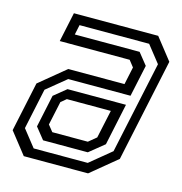

<svg xmlns="http://www.w3.org/2000/svg" viewBox="-104 -795 844 890"><g transform="rotate(15 318.0 -350.0)"><path d="M89 0 8 -103 58.5 -340.5 183.5 -443.5H453.5L471.5 -528L447.5 -558.5H112L142 -700H546.5L627.5 -597L522.5 -103L397.5 0ZM156.5 -94 112.5 -149 145.5 -304.5 204.5 -352.5H485L442.5 -152L371 -94ZM124 -46.5H383.5L485 -130L579.5 -572.5L515.5 -653.5H181.5L171.5 -606H482.5L527 -550.5L494.5 -398.5H195.5L102 -322L60.5 -127ZM188 -141.5H358.5L395.5 -172L424.5 -307H213.5L188 -286L163.5 -172Z"/></g></svg>

Font: Tourney Medium
Style: Italic
Weight: 500
Italic angle: -12°
Version: Version 1.015